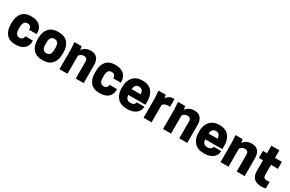

<svg xmlns="http://www.w3.org/2000/svg" viewBox="152 -1977 4962 3288"><g transform="rotate(30 2633.0 -333.5)"><path d="M188 -247Q188 -123 273 -123Q310 -123 329.5 -143Q349 -163 349 -196H498V-174Q498 -89 439.5 -38Q381 13 270 13Q149 13 89.5 -57Q30 -127 30 -247V-283Q30 -403 89.5 -473Q149 -543 270 -543Q381 -543 439.5 -490Q498 -437 498 -347V-324H349Q349 -407 273 -407Q188 -407 188 -283Z M805 13Q682 13 619.5 -57Q557 -127 557 -247V-283Q557 -403 619.5 -473Q682 -543 805 -543Q929 -543 991 -473Q1053 -403 1053 -283V-247Q1053 -127 991 -57Q929 13 805 13ZM895 -247V-283Q895 -407 805 -407Q715 -407 715 -283V-247Q715 -123 805 -123Q895 -123 895 -247Z M1615 0H1458V-333Q1458 -407 1388 -407Q1327 -407 1295 -357V0H1137V-380L1128 -530H1269L1281 -462Q1338 -543 1451 -543Q1535 -543 1575 -491Q1615 -439 1615 -359Z M1851 -247Q1851 -123 1936 -123Q1973 -123 1992.5 -143Q2012 -163 2012 -196H2161V-174Q2161 -89 2102.5 -38Q2044 13 1933 13Q1812 13 1752.5 -57Q1693 -127 1693 -247V-283Q1693 -403 1752.5 -473Q1812 -543 1933 -543Q2044 -543 2102.5 -490Q2161 -437 2161 -347V-324H2012Q2012 -407 1936 -407Q1851 -407 1851 -283Z M2716 -208H2378Q2382 -154 2407 -130.5Q2432 -107 2478 -107Q2518 -107 2542.5 -126Q2567 -145 2567 -170H2716V-166Q2716 -88 2652.5 -37.5Q2589 13 2477 13Q2350 13 2285 -59Q2220 -131 2220 -251V-279Q2220 -398 2285 -470.5Q2350 -543 2471 -543Q2592 -543 2654 -471Q2716 -399 2716 -279ZM2379 -322H2557Q2550 -423 2468 -423Q2386 -423 2379 -322Z M3084 -543Q3095 -543 3099 -542V-390H3072Q2990 -390 2958 -344V0H2800V-380L2791 -530H2932L2943 -468Q2996 -543 3084 -543Z M3663 0H3506V-333Q3506 -407 3436 -407Q3375 -407 3343 -357V0H3185V-380L3176 -530H3317L3329 -462Q3386 -543 3499 -543Q3583 -543 3623 -491Q3663 -439 3663 -359Z M4237 -208H3899Q3903 -154 3928 -130.5Q3953 -107 3999 -107Q4039 -107 4063.5 -126Q4088 -145 4088 -170H4237V-166Q4237 -88 4173.5 -37.5Q4110 13 3998 13Q3871 13 3806 -59Q3741 -131 3741 -251V-279Q3741 -398 3806 -470.5Q3871 -543 3992 -543Q4113 -543 4175 -471Q4237 -399 4237 -279ZM3900 -322H4078Q4071 -423 3989 -423Q3907 -423 3900 -322Z M4799 0H4642V-333Q4642 -407 4572 -407Q4511 -407 4479 -357V0H4321V-380L4312 -530H4453L4465 -462Q4522 -543 4635 -543Q4719 -543 4759 -491Q4799 -439 4799 -359Z M5093 -530H5229V-392H5093V-201Q5093 -155 5112 -139Q5131 -123 5171 -123Q5205 -123 5219 -130V0Q5196 13 5134 13Q4935 13 4935 -184V-392H4854V-530H4935V-680H5093Z"/></g></svg>

Font: Cooper Hewitt
Style: Bold
Weight: 711
Designer: Village Type and Design LLC
Foundry: Cooper Hewitt Smithsonian Design Museum
Version: 1.000